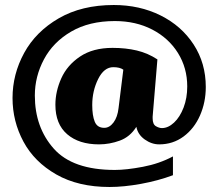

<svg xmlns="http://www.w3.org/2000/svg" viewBox="-20 -689 887 766"><path d="M30 -298Q30 -393 76.5 -478Q123 -563 214.5 -616Q306 -669 434 -669Q537 -669 620.5 -627.5Q704 -586 752.5 -511.5Q801 -437 801 -342Q801 -281 778 -228.5Q755 -176 712.5 -144.5Q670 -113 615 -113Q585 -113 557.5 -132.5Q530 -152 524 -183Q499 -143 458 -128Q417 -113 375 -113Q295 -113 248 -153.5Q201 -194 201 -271Q201 -324 224.5 -376.5Q248 -429 299.5 -463.5Q351 -498 429 -498Q482 -498 526 -487.5Q570 -477 608 -452L589 -224V-217Q589 -193 602 -185.5Q615 -178 626 -178Q651 -178 674.5 -200Q698 -222 712.5 -260Q727 -298 727 -344Q727 -418 690 -477.5Q653 -537 587.5 -571Q522 -605 438 -605Q336 -605 264 -563Q192 -521 155.5 -452.5Q119 -384 119 -308Q119 -181 194.5 -96Q270 -11 438 -11Q484 -11 550 -23.5Q616 -36 670 -65V10Q611 32 542.5 44.5Q474 57 417 57Q292 57 204.5 7Q117 -43 73.5 -124Q30 -205 30 -298ZM453 -258 472 -411Q458 -421 432 -421Q395 -421 371.5 -373.5Q348 -326 348 -270Q348 -228 358 -203.5Q368 -179 396 -179Q417 -179 433 -200.5Q449 -222 453 -258Z"/></svg>

Font: Taviraj Black
Style: Regular
Weight: 900
Designer: Katatrad Team
Foundry: CadsonDemak
Version: Version 1.001